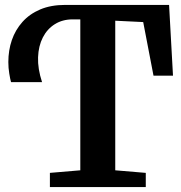

<svg xmlns="http://www.w3.org/2000/svg" viewBox="-20 -763 740 783"><path d="M183.5 0V-58L307.5 -68.5V-684H276.5Q235 -684 203.8 -664.5Q172.5 -645 154.8 -610.5Q137 -576 135.2 -529.5Q133.5 -483 151.5 -428H25Q21.5 -440 17.8 -463Q14 -486 14 -510Q14 -557.5 28.2 -599.2Q42.5 -641 71.5 -673.5Q100.5 -706 144 -724.5Q187.5 -743 246.5 -743H669.5L685.5 -454.5H606L564 -673L450 -678.5V-68.5L574.5 -58V0Z"/></svg>

Font: Merriweather 24pt SemiCondensed
Style: Bold
Weight: 700
Width: 4
Designer: Eben Sorkin
Foundry: Eben Sorkin
Version: Version 2.100